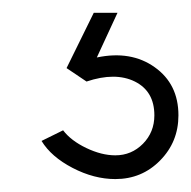

<svg xmlns="http://www.w3.org/2000/svg" viewBox="-20 -20 299 300"><path d="M160.2 259.8Q127 259.8 93.5 242.4Q60.1 225.1 44.9 200.2L78.6 183.6Q90.8 199.7 114.7 211.2Q138.7 222.7 160.2 222.7Q185.5 222.7 203.4 204.6Q221.2 186.5 221.2 160.2Q221.2 122.6 190.7 107.4Q160.2 92.3 115.2 107.4L84 86.4L126.5 0H163.6L131.3 69.8Q184.6 58.6 221.7 85Q258.8 111.3 258.8 160.2Q258.8 201.7 230.2 230.7Q201.7 259.8 160.2 259.8Z"/></svg>

Font: Now Alt Light
Style: Regular
Weight: 300
Designer: Alfredo Marco Pradil
Foundry: Alfredo Marco Pradil
Version: Version 1.002;PS 001.002;hotconv 1.0.88;makeotf.lib2.5.64775